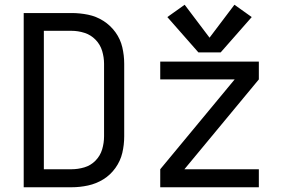

<svg xmlns="http://www.w3.org/2000/svg" viewBox="-20 -790 1192 810"><path d="M911 -569 1042 -718 969 -770 864 -631 759 -770 686 -718 817 -569ZM80 0H282Q317 0 351.5 -7.5Q386 -15 416 -33.5Q446 -52 467 -81.5Q488 -111 496 -145Q504 -179 504 -215V-521Q504 -556 496 -590.5Q488 -625 467 -654Q446 -683 416 -702Q386 -721 351.5 -728Q317 -735 282 -735H80ZM165 -76V-660H282Q309 -660 336 -651.5Q363 -643 383 -622.5Q403 -602 411 -575Q419 -548 419 -521V-215Q419 -187 411 -160Q403 -133 383 -112.5Q363 -92 336 -84Q309 -76 282 -76ZM656 0H1072V-76H758L1072 -455V-530H656V-455H970L656 -76Z"/></svg>

Font: Iosevka Sparkle
Style: Regular
Weight: 400
Designer: Belleve Invis
Foundry: Belleve Invis
Version: Version 4.5.0; ttfautohint (v1.8.3)